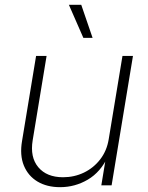

<svg xmlns="http://www.w3.org/2000/svg" viewBox="-20 -775 618 803"><path d="M231.4 7.8Q176.3 7.8 137 -15.6Q97.7 -39.1 79.8 -82.5Q62 -126 72.3 -186L130.9 -541H174.8L116.7 -188.5Q105 -117.7 140.1 -75.7Q175.3 -33.7 243.7 -33.7Q290.5 -33.7 331.1 -53.2Q371.6 -72.8 399.2 -108.6Q426.8 -144.5 434.6 -192.4L492.2 -541H536.1L446.8 0H403.8L423.8 -121.6H432.1Q400.9 -55.2 347.2 -23.7Q293.5 7.8 231.4 7.8ZM328.6 -616.7 268.1 -754.9H319.8L367.2 -616.7Z"/></svg>

Font: Inter 17pt ExtraLight
Style: Italic
Weight: 250
Italic angle: -9.3988°
Version: Version 4.001;git-66647c0bb